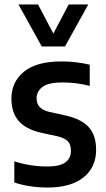

<svg xmlns="http://www.w3.org/2000/svg" viewBox="-20 -828 474 858"><path d="M193.5 10Q112 10 44 -12.5V-107Q116.5 -84 192 -84Q247.5 -84 272.2 -102.5Q297 -121 297 -154Q297 -182.5 282.8 -197Q268.5 -211.5 237 -219L164.5 -234.5Q95 -250.5 63 -288Q31 -325.5 31 -387.5Q31 -461.5 87 -507.5Q143 -553.5 255 -553.5Q290 -553.5 321.8 -549.5Q353.5 -545.5 381 -539V-444Q323 -459.5 259.5 -459.5Q194 -459.5 168.8 -438.8Q143.5 -418 143.5 -389.5Q143.5 -364.5 157.2 -349.8Q171 -335 202 -327.5L275 -311.5Q344.5 -295.5 377 -259.2Q409.5 -223 409.5 -158.5Q409.5 -80 352.8 -35Q296 10 193.5 10ZM166.5 -620.5 62.5 -808H150L218.5 -678L287 -808H374.5L270.5 -620.5Z"/></svg>

Font: Encode Sans Semi Condensed SemiBold
Style: Regular
Weight: 600
Width: 4
Designer: Multiple Designers
Foundry: Impallari Type
Version: Version 3.000; ttfautohint (v1.8.3) -l 8 -r 50 -G 200 -x 14 